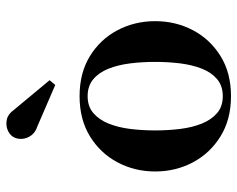

<svg xmlns="http://www.w3.org/2000/svg" viewBox="-92 -650 751 608"><g transform="rotate(-90 284.0 -345.5)"><path d="M284 10Q210.5 10 157 -23Q103.5 -56 74.5 -110.5Q45.5 -165 45.5 -230Q45.5 -295 74.5 -349.5Q103.5 -404 157 -436.8Q210.5 -469.5 284 -469.5Q357.5 -469.5 410.8 -436.8Q464 -404 492.8 -349.5Q521.5 -295 521.5 -230Q521.5 -165 492.8 -110.5Q464 -56 410.8 -23Q357.5 10 284 10ZM284 -16Q316.5 -16 337.8 -34Q359 -52 371 -82.2Q383 -112.5 387.8 -151Q392.5 -189.5 392.5 -230Q392.5 -271 387.8 -309.2Q383 -347.5 371 -377.8Q359 -408 337.8 -426Q316.5 -444 284 -444Q251.5 -444 230.5 -426Q209.5 -408 197.2 -377.8Q185 -347.5 180.2 -309.2Q175.5 -271 175.5 -230Q175.5 -189.5 180.2 -151Q185 -112.5 197.2 -82.2Q209.5 -52 230.5 -34Q251.5 -16 284 -16ZM319.5 -546.5 187.5 -603.5Q170 -609 160 -622.2Q150 -635.5 148.8 -651.5Q147.5 -667.5 155.5 -680.5Q163 -692 178 -697.8Q193 -703.5 210.2 -699.8Q227.5 -696 240.5 -677.5L334.5 -564.5Z"/></g></svg>

Font: Bodoni Moda 9pt SemiBold
Style: Regular
Weight: 600
Designer: Owen Earl
Foundry: indestructible type
Version: Version 2.005